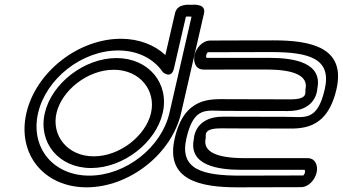

<svg xmlns="http://www.w3.org/2000/svg" viewBox="-20 -776 1466 821"><path d="M940.8 -301.9C1102.3 -301.9 1210.4 -301.2 1210.6 -301.2C1225 -301.2 1238 -302.4 1249.8 -304.7C1327.8 -320.1 1336.5 -383.9 1336.8 -396.6C1359.9 -507.7 1238.9 -528.6 1132.1 -528.6C1025.6 -528.6 875.9 -528.5 863.1 -528.5C862.2 -529.6 860.3 -533.9 861.9 -540.6C863.5 -547.5 867.5 -551.8 868.7 -552.7C880.2 -552.7 985.3 -553.4 1137.8 -553.4C1300.9 -553.4 1399.3 -526.6 1368.6 -393.9C1336.6 -255.1 1282.4 -276.4 1204.9 -276.4C1043.6 -276.4 937.6 -277.3 934.3 -277.1C917.6 -277 907.9 -276 895.9 -273.6C817.8 -258.1 809.2 -194.5 808.9 -181.7C785.8 -70.6 906.8 -49.8 1013.6 -49.8C1120.1 -49.8 1269.8 -49.8 1282.5 -49.8C1283.5 -48.7 1285.3 -44.5 1283.8 -37.8C1282.2 -30.9 1278.1 -26.6 1277 -25.7C1265.5 -25.6 1160.4 -25 1007.9 -25C844.8 -25 746.4 -51.8 777.1 -184.5C809.1 -323.3 863.3 -301.9 940.8 -301.9ZM952.3 -351.9C882.8 -351.9 768.5 -363.9 727.1 -184.5C685.6 -4.9 836.4 25 996.3 25C1157.9 25 1266.6 24.3 1266.6 24.3C1300.8 24.3 1327.1 -8.6 1333.8 -37.8C1340.5 -66.9 1329.5 -99.8 1295.1 -99.8C1295.1 -99.8 1136.6 -99.8 1025.1 -99.8C909.9 -99.8 845.9 -125.5 859.5 -184.5C862.2 -196.1 845.4 -227.3 923.5 -227.1C923.8 -227.1 923.9 -227.1 924.4 -227.2C932.3 -227.2 1038.6 -226.4 1193.4 -226.4C1262.9 -226.4 1377.2 -214.5 1418.6 -393.9C1460.1 -573.5 1309.3 -603.4 1149.4 -603.4C987.7 -603.4 879.1 -602.6 879.1 -602.6C844.9 -602.6 818.6 -569.7 811.9 -540.6C805.2 -511.5 816.2 -478.5 850.6 -478.5C850.6 -478.5 1009 -478.6 1120.6 -478.6C1235.8 -478.6 1299.8 -452.8 1286.1 -393.9C1283.5 -382.3 1300.2 -351 1222.3 -351.2C1222.3 -351.2 1113.9 -351.9 952.3 -351.9ZM852.3 -718.7C862.4 -762.6 804.1 -755.6 795.5 -755.5C788.4 -755.4 738.1 -761.6 728.4 -719.7L687.1 -540.8C641.5 -583.3 574.9 -610.2 497 -610.2C315.5 -610.2 133.6 -468.9 92.9 -292.6C52.2 -116.3 168.9 25 350.3 25C531.7 25 713.7 -116.3 754.4 -292.6ZM799 -704.6 704.4 -292.6C670.5 -145.9 517.5 -25 361.8 -25C206.2 -25 109 -145.9 142.9 -292.6C176.7 -439.3 329.7 -560.2 485.4 -560.2C570.5 -560.2 638.2 -524 676.6 -467.2C676.6 -467.2 712.8 -435.5 724 -484L775 -705C782.6 -705.8 792.2 -705.5 799 -704.6ZM171.6 -292.6C142.3 -165.7 231.6 -57.5 369.3 -57.5C507.1 -57.5 646.4 -165.7 675.7 -292.6C705 -419.5 615.7 -527.7 477.9 -527.7C340.2 -527.7 200.9 -419.5 171.6 -292.6ZM221.6 -292.6C243.8 -388.7 353.8 -477.7 466.4 -477.7C578.9 -477.7 647.8 -388.7 625.7 -292.6C603.5 -196.5 493.4 -107.5 380.9 -107.5C268.3 -107.5 199.4 -196.5 221.6 -292.6Z"/></svg>

Font: Hi.
Style: Regular
Weight: 400
Designer: Mew Too, Robert Jablonski
Foundry: Cannot Into Space Fonts
Version: Version 1.996